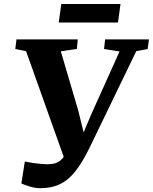

<svg xmlns="http://www.w3.org/2000/svg" viewBox="-20 -944 780 979"><path d="M184.5 15.5Q159 15.5 132 7.2Q105 -1 89 -8.5L106.5 -120.5Q125 -116.5 146 -113.2Q167 -110 186 -108.5Q205 -107 217.5 -106.5Q236 -106.5 252 -109.2Q268 -112 282.2 -121.5Q296.5 -131 309 -150.2Q321.5 -169.5 333 -203L316 -113L113 -683L58 -694L64 -743H376.5L372 -694.5L290 -682.5L379 -380.5L422 -205.5H379.5L445.5 -361.5L589.5 -681.5L510.5 -694L516 -743H739.5L733 -694L675 -683.5L446 -210Q418 -151 391 -108.5Q364 -66 334.5 -38.5Q305 -11 268.5 2.2Q232 15.5 184.5 15.5ZM292.5 -923.5H594.5L581.5 -829H279.5Z"/></svg>

Font: Merriweather 28pt ExtraBold
Style: Italic
Weight: 800
Italic angle: -7.8°
Version: Version 2.101